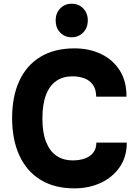

<svg xmlns="http://www.w3.org/2000/svg" viewBox="-20 -1000 724 1030"><path d="M378.5 10.5Q273 10.5 198.5 -34.8Q124 -80 84.5 -164.8Q45 -249.5 45 -367Q45 -482 83.5 -565.8Q122 -649.5 196.8 -695Q271.5 -740.5 380 -740.5Q458.5 -740.5 521.8 -710.5Q585 -680.5 622 -622.8Q659 -565 658.5 -481.5H496Q495.5 -521 478.5 -545Q461.5 -569 432.8 -579.8Q404 -590.5 368 -590.5Q319 -590.5 283 -566.5Q247 -542.5 227.2 -492.2Q207.5 -442 207.5 -363.5Q207.5 -287 227.8 -237.2Q248 -187.5 284.2 -163.5Q320.5 -139.5 368.5 -139.5Q409.5 -139.5 438 -150.8Q466.5 -162 481.8 -183.2Q497 -204.5 497 -235H660Q660.5 -160 623 -104.8Q585.5 -49.5 521.5 -19.5Q457.5 10.5 378.5 10.5ZM364.6 -800Q327 -800 302.8 -825.5Q278.5 -851 278.5 -890.5Q278.5 -928.8 302.8 -954.4Q327 -980 364.5 -980Q402.5 -980 426.8 -954.4Q451 -928.8 451 -890.5Q451 -851 426.2 -825.5Q401.5 -800 364.6 -800Z"/></svg>

Font: Spline Sans
Style: Regular
Weight: 400
Designer: Eben Sorkin, Mirko Velimirovic
Foundry: Sorkin Type
Version: Version 1.001